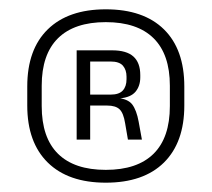

<svg xmlns="http://www.w3.org/2000/svg" viewBox="-20 -668 454 412"><path d="M207 -276Q126.5 -276 82.5 -319.2Q38.5 -362.5 38.5 -441.5V-482.5Q38.5 -562 82.5 -605Q126.5 -648 207 -648Q288 -648 331.8 -605Q375.5 -562 375.5 -482.5V-441.5Q375.5 -362.5 331.8 -319.2Q288 -276 207 -276ZM207 -303.5Q274.5 -303.5 309.5 -338Q344.5 -372.5 344.5 -440.5V-484Q344.5 -551.5 309.5 -586Q274.5 -620.5 207 -620.5Q139.5 -620.5 104.5 -586Q69.5 -551.5 69.5 -484V-440.5Q69.5 -372.5 104.5 -338Q139.5 -303.5 207 -303.5ZM254.5 -368.5 248.5 -403.5Q245 -425.5 236.5 -433.5Q228 -441.5 210 -441.5H164V-465H217.5Q235.5 -465 243.5 -473.8Q251.5 -482.5 251.5 -498V-503.5Q251.5 -518 243.8 -527Q236 -536 217.5 -536H163.5V-560H220.5Q251.5 -560 266.2 -546.8Q281 -533.5 281 -507V-502Q281 -483.5 270.8 -471.2Q260.5 -459 237.5 -457L236.5 -453.5L230.5 -458Q254.5 -456 263.8 -443.8Q273 -431.5 277.5 -407L284.5 -368.5ZM144.5 -368.5V-560H173.5V-457V-447.5V-368.5Z"/></svg>

Font: Anek Tamil Light
Style: Regular
Weight: 300
Designer: Aadarsh Rajan (Tamil), Yesha Goshar (Latin)
Foundry: Ek Type
Version: Version 1.003